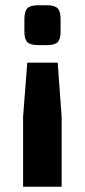

<svg xmlns="http://www.w3.org/2000/svg" viewBox="-20 -527 323 732"><path d="M125 -507H159Q188 -507 199.5 -495.5Q211 -484 211 -455V-406Q211 -377 199.5 -366Q188 -355 159 -355H125Q96 -355 84.5 -366Q73 -377 73 -406V-455Q73 -484 84.5 -495.5Q96 -507 125 -507ZM215 -82V185H68V-82L84 -288H200Z"/></svg>

Font: Exo 2.0
Style: Bold
Weight: 700
Designer: Natanael Gama
Version: Version 1.001;PS 001.001;hotconv 1.0.70;makeotf.lib2.5.58329